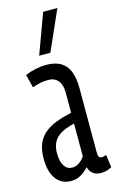

<svg xmlns="http://www.w3.org/2000/svg" viewBox="-123 -840 550 900"><g transform="rotate(-15 152.0 -390.0)"><path d="M7.8 -124Q7.8 -167.5 20.6 -197Q33.5 -226.6 57.6 -246.1Q81.8 -265.6 114.9 -277.9Q148.1 -290.3 188.1 -299.1V-398.1Q188.1 -435.1 171.1 -455.3Q154.2 -475.4 124 -475.4Q115.6 -475.4 104 -474.4Q92.4 -473.4 78.2 -470.1Q64.1 -466.7 46.3 -460.5L30 -524.6Q56.1 -535.5 83 -540.8Q109.9 -546.2 131.5 -546.2Q177.1 -546.2 204.3 -529.1Q231.6 -512 243.7 -479.6Q255.8 -447.2 255.8 -400.5V-90.6Q255.8 -73.2 260.2 -66.8Q264.6 -60.5 271.7 -60.5Q277.1 -60.5 283.1 -61.6Q289.2 -62.8 295.4 -66.2L303.6 -4Q292.4 2.3 280.1 6.1Q267.9 10 251.9 10Q227 10 212.2 -1.8Q197.4 -13.5 192.4 -33.5Q180.2 -20.5 167 -10.6Q153.8 -0.8 139.1 4.6Q124.4 10 105.5 10Q81.2 10 62.7 0Q44.2 -10 32 -27.7Q19.8 -45.5 13.8 -70.1Q7.8 -94.7 7.8 -124ZM74.9 -132.7Q74.9 -91.8 89 -70.5Q103.2 -49.3 126.8 -49.3Q140.8 -49.3 152.3 -54.9Q163.7 -60.5 172.8 -69.4Q181.9 -78.4 188.1 -87.3V-246.6Q166.6 -241.5 146.5 -233.9Q126.3 -226.3 109.9 -213.6Q93.4 -201 84.2 -181.5Q74.9 -162.1 74.9 -132.7ZM112.6 -596 183.9 -790H253L166.9 -596Z"/></g></svg>

Font: Georama ExtraCondensed Thin
Style: Regular
Weight: 100
Width: 2
Designer: Jean-Baptiste Levee
Foundry: Production Type
Version: Version 1.001